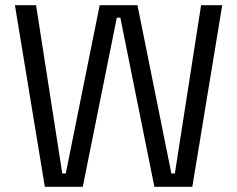

<svg xmlns="http://www.w3.org/2000/svg" viewBox="-20 -720 914 740"><path d="M299 0H152.8L37.5 -700H119L220 -51.5H233.5L364.2 -700H509.8L640.5 -51.5H654L755 -700H836.5L721.2 0H575L443.8 -652H430.2Z"/></svg>

Font: Space Grotesk Variable Light
Style: Regular
Weight: 300
Designer: Florian Karsten
Foundry: Florian Karsten
Version: Version 2.000